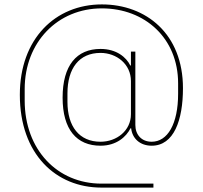

<svg xmlns="http://www.w3.org/2000/svg" viewBox="-20 -730 920 871"><path d="M676 103H440C240 103 92 -51 92 -274V-326C92 -539 242 -692 442 -692C637 -692 788 -557 788 -352V-305C788 -167 740 -87 668 -87C622 -87 594 -119 594 -163V-496H574V-433H571C553 -470 509 -508 436 -508C328 -508 264 -434 264 -287C264 -142 328 -69 436 -69C509 -69 553 -110 572 -148H575C580 -101 616 -69 668 -69C769 -69 810 -185 810 -330C810 -576 643 -710 442 -710C231 -710 70 -554 70 -300C70 -30 234 121 440 121H676ZM436 -87C339 -87 286 -157 286 -268V-306C286 -420 339 -490 436 -490C509 -490 574 -439 574 -362V-212C574 -137 509 -87 436 -87Z"/></svg>

Font: IBM Plex Thai Thin
Style: Regular
Weight: 100
Designer: Mike Abbink, Paul van der Laan, Pieter van Rosmalen, Ben Mitchell, Mark Frömberg
Foundry: Bold Monday
Version: Version 1.0